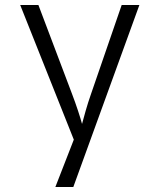

<svg xmlns="http://www.w3.org/2000/svg" viewBox="-20 -750 640 770"><path d="M202 0 276 -190 61 -730H134L269 -373Q282 -339 293 -305.5Q304 -272 309 -253Q314 -272 323.5 -305.5Q333 -339 345 -373L468 -730H539L274 0Z"/></svg>

Font: JetBrains Mono NL ExtraLight
Style: Regular
Weight: 200
Designer: Philipp Nurullin, Konstantin Bulenkov
Foundry: JetBrains
Version: Version 2.304; ttfautohint (v1.8.4.7-5d5b)